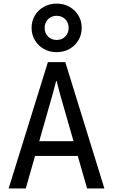

<svg xmlns="http://www.w3.org/2000/svg" viewBox="-20 -1068 640 1088"><path d="M29 0 251.5 -716H350L571.5 0H473.5L321 -531.5L301 -609H298L277.5 -531.5L126 0ZM127 -184.5 153 -268H446L472.5 -184.5ZM159 -910Q159 -949.5 177.8 -980.5Q196.5 -1011.5 228.5 -1029.5Q260.5 -1047.5 301 -1047.5Q341.5 -1047.5 373.5 -1029.5Q405.5 -1011.5 424.2 -980.5Q443 -949.5 443 -910Q443 -871 424.2 -839.8Q405.5 -808.5 373.5 -790.5Q341.5 -772.5 301 -772.5Q260.5 -772.5 228.5 -790.5Q196.5 -808.5 177.8 -839.8Q159 -871 159 -910ZM301 -841.5Q330.5 -841.5 349.8 -861Q369 -880.5 369 -910Q369 -939.5 349.8 -959Q330.5 -978.5 301 -978.5Q271.5 -978.5 252.2 -959Q233 -939.5 233 -910Q233 -880.5 252.2 -861Q271.5 -841.5 301 -841.5Z"/></svg>

Font: Google Sans Code
Style: Regular
Weight: 400
Monospace: yes
Designer: Google Sans Code Authors
Foundry: Google LLC
Version: Version 6.000